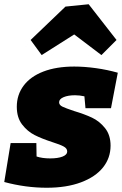

<svg xmlns="http://www.w3.org/2000/svg" viewBox="-29 -868 576 903"><path d="M249 -387Q249 -374 264.5 -366.5Q280 -359 319 -346Q369 -331 404 -314.5Q439 -298 465 -265.5Q491 -233 491 -183Q491 -125 455.5 -80.5Q420 -36 352 -10.5Q284 15 191 15Q91 15 -9 -12L21 -195H142L143 -132Q170 -123 207 -123Q243 -123 265 -131.5Q287 -140 287 -156Q287 -170 270.5 -179Q254 -188 216 -200Q167 -216 133.5 -233Q100 -250 75 -282.5Q50 -315 50 -366Q50 -422 82 -465Q114 -508 175 -531.5Q236 -555 320 -555Q368 -555 422 -547.5Q476 -540 525 -526L493 -359H373L368 -415Q345 -420 324 -420Q291 -420 270 -411Q249 -402 249 -387ZM388 -848 519 -680 448 -609 320 -706 167 -609 115 -680 279 -837Z"/></svg>

Font: Bitter Pro Black
Style: Italic
Weight: 900
Italic angle: -9°
Designer: Sol Matas, and Bitter project Authors
Foundry: Sol Matas
Version: Version 1.010